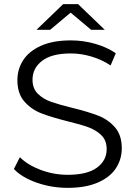

<svg xmlns="http://www.w3.org/2000/svg" viewBox="-20 -901 655 927"><path d="M47 -85 76 -142Q114 -104 177 -80.5Q240 -57 307 -57Q401 -57 448 -91.5Q495 -126 495 -181Q495 -223 469.5 -248Q444 -273 407 -286.5Q370 -300 304 -316Q225 -336 178 -354.5Q131 -373 97.5 -411Q64 -449 64 -514Q64 -567 92 -610.5Q120 -654 178 -680Q236 -706 322 -706Q382 -706 439.5 -689.5Q497 -673 539 -644L514 -585Q470 -614 420 -628.5Q370 -643 322 -643Q230 -643 183.5 -607.5Q137 -572 137 -516Q137 -474 162.5 -448.5Q188 -423 226.5 -409.5Q265 -396 330 -380Q407 -361 454.5 -342.5Q502 -324 535 -286.5Q568 -249 568 -185Q568 -132 539.5 -88.5Q511 -45 452 -19.5Q393 6 307 6Q229 6 157.5 -19Q86 -44 47 -85ZM420 -757 321 -840 222 -757H156L285 -881H357L486 -757Z"/></svg>

Font: Montserrat-Regular
Style: Regular
Weight: 400
Version: Version 7.200